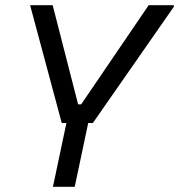

<svg xmlns="http://www.w3.org/2000/svg" viewBox="-20 -720 690 740"><path d="M184 0 236 -246H218L96 -700H183L281 -318H293L553 -700H650V-694L338 -246H320L268 0Z"/></svg>

Font: Space Mono
Style: Italic
Weight: 400
Italic angle: -12°
Monospace: yes
Designer: Colophon Foundry + Benjamin Critton
Foundry: Colophon Foundry & Benjamin Critton
Version: Version 1.003; ttfautohint (v1.8.4.7-5d5b)